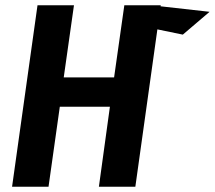

<svg xmlns="http://www.w3.org/2000/svg" viewBox="-20 -712 819 732"><path d="M677 -580 580 -600 496 0H357L399 -305H208L165 0H26L123 -692H262L223 -417H415L454 -692H593L592 -688L779 -667Z"/></svg>

Font: Fira Sans Condensed SemiBold
Style: Italic
Weight: 600
Width: 3
Italic angle: -8°
Designer: bBox Type GmbH & Carrois Corporate GbR & Edenspiekermann AG
Foundry: bBox Type GmbH & Carrois Corporate GbR & Edenspiekermann AG
Version: Version 4.301